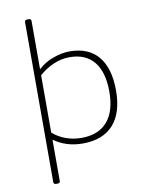

<svg xmlns="http://www.w3.org/2000/svg" viewBox="-102 -824 848 1104"><g transform="rotate(-10 322.5 -272.0)"><path d="M136 208Q120 208 120 196V-740Q120 -752 136 -752H142Q158 -752 158 -740V-457Q196 -493 247.5 -511Q299 -529 342 -529Q452 -529 509.5 -460.5Q567 -392 567 -261Q567 -131 505.5 -62.5Q444 6 327 6Q230 6 158 -46V196Q158 208 142 208ZM325 -27Q424 -27 476 -87Q528 -147 528 -261Q528 -376 479 -436Q430 -496 337 -496Q288 -496 242 -476Q196 -456 158 -422V-87Q193 -57 235.5 -42Q278 -27 325 -27Z"/></g></svg>

Font: Asap Semi Expanded Thin
Style: Regular
Weight: 100
Width: 6
Designer: Pablo Cosgaya
Foundry: Omnibus-Type
Version: Version 3.001; ttfautohint (v1.8.4.7-5d5b)